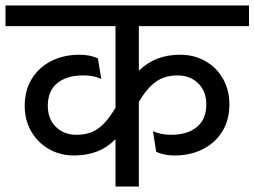

<svg xmlns="http://www.w3.org/2000/svg" viewBox="-40 -678 925 698"><path d="M464.8 -420.9Q495.6 -450.7 532.2 -464.8Q568.8 -479 615.2 -479Q666 -479 707 -455.6Q748 -432.1 771 -391.1Q793.9 -350.1 793.9 -298.8Q793.9 -241.7 768.1 -200Q742.2 -158.2 697 -135.5Q651.9 -112.8 595.2 -112.8Q557.1 -112.8 527.8 -126L516.1 -201.2Q543.9 -188 582 -188Q641.1 -188 675.5 -216.1Q710 -244.1 710 -298.8Q710 -345.7 680.9 -374.8Q651.9 -403.8 605 -403.8Q560.1 -403.8 528.1 -381.8Q496.1 -359.9 464.8 -308.1V0H379.9V-171.9Q349.1 -141.1 312 -127Q274.9 -112.8 229 -112.8Q178.2 -112.8 137.2 -136.5Q96.2 -160.2 73 -201.2Q49.8 -242.2 49.8 -293Q49.8 -350.1 75.9 -392.1Q102.1 -434.1 147 -456.5Q191.9 -479 249 -479Q287.1 -479 315.9 -465.8L328.1 -391.1Q300.3 -404.3 262.2 -403.8Q203.1 -403.8 168.5 -376Q133.8 -348.1 133.8 -293Q133.8 -246.1 162.8 -217Q191.9 -188 238.8 -188Q284.7 -188 316.4 -210.4Q348.1 -232.9 379.9 -286.1V-583H-20V-658.2H865.2V-583H464.8Z"/></svg>

Font: Sarala
Style: Regular
Weight: 400
Designer: Andres Torresi
Foundry: Huerta Tipografica
Version: Version 1.004;PS 001.003;hotconv 1.0.70;makeotf.lib2.5.58329